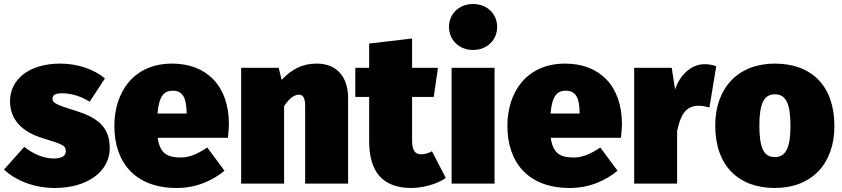

<svg xmlns="http://www.w3.org/2000/svg" viewBox="-25 -915 4198 957"><path d="M276 -598C114 -598 25 -515 25 -411C25 -319 84 -257 192 -225C292 -194 303 -189 303 -161C303 -137 281 -125 243 -125C190 -125 137 -150 96 -183L-5 -70C54 -14 147 22 248 22C408 22 522 -58 522 -177C522 -282 461 -329 352 -363C243 -396 237 -405 237 -424C237 -440 249 -450 285 -450C332 -450 381 -434 422 -408L498 -524C445 -569 362 -598 276 -598Z M1116 -296C1116 -489 1003 -598 833 -598C641 -598 545 -456 545 -287C545 -109 645 22 856 22C957 22 1037 -17 1094 -64L1008 -180C958 -146 918 -130 877 -130C814 -130 773 -145 761 -228H1111C1113 -248 1116 -278 1116 -296ZM905 -349H760C768 -437 792 -463 837 -463C892 -463 904 -415 905 -356Z M1554 -598C1485 -598 1432 -573 1379 -517L1364 -577H1177V0H1391V-386C1416 -424 1441 -443 1464 -443C1483 -443 1496 -432 1496 -387V0H1710V-426C1710 -536 1650 -598 1554 -598Z M2128 -161C2109 -150 2090 -146 2074 -146C2047 -146 2029 -161 2029 -215V-432H2137L2158 -577H2029V-723L1815 -698V-577H1746V-432H1815V-213C1815 -60 1880 21 2024 22C2078 22 2150 5 2197 -28Z M2333 -895C2263 -895 2213 -846 2213 -781C2213 -716 2263 -666 2333 -666C2403 -666 2453 -716 2453 -781C2453 -846 2403 -895 2333 -895ZM2440 -577H2226V0H2440Z M3075 -296C3075 -489 2962 -598 2792 -598C2600 -598 2504 -456 2504 -287C2504 -109 2604 22 2815 22C2916 22 2996 -17 3053 -64L2967 -180C2917 -146 2877 -130 2836 -130C2773 -130 2732 -145 2720 -228H3070C3072 -248 3075 -278 3075 -296ZM2864 -349H2719C2727 -437 2751 -463 2796 -463C2851 -463 2863 -415 2864 -356Z M3486 -595C3423 -595 3364 -544 3340 -469L3323 -577H3136V0H3350V-262C3366 -336 3389 -388 3458 -388C3477 -388 3493 -384 3511 -379L3545 -585C3524 -592 3509 -595 3486 -595Z M3837 -598C3654 -598 3540 -477 3540 -289C3540 -89 3656 22 3837 22C4021 22 4134 -99 4134 -287C4134 -488 4019 -598 3837 -598ZM3837 -445C3891 -445 3915 -402 3915 -287C3915 -178 3891 -132 3837 -132C3783 -132 3760 -175 3760 -289C3760 -399 3783 -445 3837 -445Z"/></svg>

Font: Glow Sans SC Normal Heavy
Style: Regular
Weight: 900
Designer: Ryoko NISHIZUKA (kana, bopomofo & ideographs); Paul D. Hunt (Latin, Greek & Cyrillic); Sandoll Communications, Soo-young
Version: Version 0.93